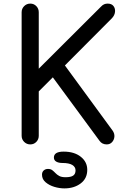

<svg xmlns="http://www.w3.org/2000/svg" viewBox="-20 -801 703 1065"><path d="M148 0Q128 0 114 -14Q100 -28 100 -48V-733Q100 -753 114 -767Q128 -781 148 -781Q168 -781 181.5 -767Q195 -753 195 -733V-420L538 -762Q548 -773 557 -777Q566 -781 577 -781Q599 -781 609.5 -767.5Q620 -754 618 -735Q616 -716 601 -700L340 -438L605 -76Q616 -60 614.5 -42.5Q613 -25 601.5 -12.5Q590 0 572 0Q546 0 532 -20L273 -372L195 -294V-48Q195 -28 181.5 -14Q168 0 148 0ZM337 244Q310 244 281.5 235.5Q253 227 233 210Q213 193 213 168Q213 153 222.5 144.5Q232 136 246 136Q261 136 270 143Q279 150 287.5 159Q296 168 308.5 175Q321 182 344 182Q373 182 386 173Q399 164 399 144Q399 125 381 114Q363 103 326 103Q305 103 292 95.5Q279 88 279 73Q279 40 333 40Q392 40 428 68.5Q464 97 464 141Q464 189 427.5 216.5Q391 244 337 244Z"/></svg>

Font: Comfortaa SemiBold
Style: Regular
Weight: 600
Designer: Johan Aakerlund
Foundry: Johan Aakerlund
Version: Version 3.104; ttfautohint (v1.8.1.43-b0c9)